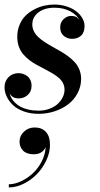

<svg xmlns="http://www.w3.org/2000/svg" viewBox="-22 -489 440 845"><path d="M327.9 -398.9Q318.8 -421.6 288.8 -438.4Q258.8 -455.1 217 -455.1Q190.2 -455.1 168.5 -446.5Q146.7 -438 133.4 -421.1Q120.1 -404.3 120.1 -382.1Q120.1 -365.5 127.4 -351Q134.8 -336.4 147.2 -325.1Q159.7 -313.7 175.8 -303.2Q191.9 -292.7 209.7 -282.8Q227.5 -272.9 245.4 -262.7Q263.2 -252.4 279.3 -240.2Q295.4 -228 307.9 -214.2Q320.3 -200.4 327.6 -181.9Q335 -163.3 335 -142.1Q335 -107.9 319.3 -78.6Q303.7 -49.3 277.7 -29.7Q251.7 -10 218 1Q184.3 12 147.9 12Q112.3 12 83 1.5Q53.7 -9 35.6 -26Q17.6 -43 7.8 -63.5Q-2 -84 -2 -105Q-2 -124.5 7.4 -139Q16.8 -153.6 30.6 -160.3Q44.4 -167 60.1 -167Q69.8 -167 79.5 -163.8Q89.1 -160.6 97.8 -154.2Q106.4 -147.7 111.7 -136.6Q116.9 -125.5 116.9 -111.1Q116.9 -85.9 100 -70.9Q83 -55.9 60.1 -55.9Q31.2 -55.9 20 -79.1Q22.7 -68.1 28.1 -58Q33.4 -47.9 43.8 -37.4Q54.2 -26.9 68 -19.3Q81.8 -11.7 102.5 -6.8Q123.3 -2 147.9 -2Q173.3 -2 195.2 -10Q217 -18.1 231.4 -31.1Q245.8 -44.2 253.9 -60.7Q262 -77.1 262 -94Q262 -110.1 254.9 -123.7Q247.8 -137.2 235.7 -147.3Q223.6 -157.5 208 -166.7Q192.4 -176 175.2 -184.8Q158 -193.6 140.7 -202.9Q123.5 -212.2 107.9 -224.1Q92.3 -236.1 80.2 -250.1Q68.1 -264.2 61 -283.8Q54 -303.5 54 -326.9Q54 -355.5 64 -379.5Q74 -403.6 90.3 -419.8Q106.7 -436 128.2 -447.4Q149.7 -458.7 172.1 -463.9Q194.6 -469 217 -469Q245.4 -469 270.5 -460.9Q295.7 -452.9 312.9 -439.7Q330.1 -426.5 340.1 -409.5Q350.1 -392.6 350.1 -375Q350.1 -345.9 334.7 -332Q319.3 -318.1 294.9 -318.1Q274.2 -318.1 258.5 -331.3Q242.9 -344.5 242.9 -368.9Q242.9 -390.4 257.8 -404.7Q272.7 -418.9 291 -418.9Q299.8 -418.9 306.4 -417.1Q313 -415.3 317.3 -411.7Q321.5 -408.2 323.4 -405.8Q325.2 -403.3 327.9 -398.9ZM64 134Q64 108.9 83.4 90.5Q102.8 72 130.9 72Q161.6 72 179.8 91.3Q198 110.6 198 148.9Q198 181.9 182.3 215.9Q166.5 250 141.4 276.2Q116.2 302.5 83 319.2Q49.8 335.9 16.8 335.9V322Q42.5 322 70.7 308.8Q98.9 295.7 122.3 273.9Q145.8 252.2 161.6 221.3Q177.5 190.4 179 158Q173.3 172.4 160 181.2Q146.7 189.9 126 189.9Q95.5 189.9 79.7 174.1Q64 158.2 64 134Z"/></svg>

Font: Bodoni* 16
Style: Italic
Weight: 400
Italic angle: -13°
Version: Version 2.000